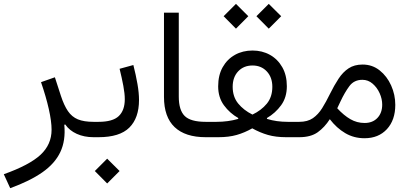

<svg xmlns="http://www.w3.org/2000/svg" viewBox="-112 -711 2136 995"><path d="M100.6 -285.2 172.4 -310.5 203.6 -214.4Q219.7 -165 240 -135.3Q260.3 -105.5 291.5 -92.5Q322.8 -79.6 372.6 -79.6H373.5V0H372.6Q324.2 0 285.9 -17.3Q247.6 -34.7 226.1 -65.9L221.2 -64.5Q229 17.1 200.7 76.9Q172.4 136.7 107.7 181.9Q43 227.1 -59.1 264.2L-92.3 191.9Q40.5 144.5 97.9 91.3Q155.3 38.1 155.3 -38.6Q155.3 -82 140.9 -146Q126.5 -210 100.6 -285.2Z M579.1 -374Q592.3 -322.3 600.3 -276.1Q608.4 -230 608.4 -192.9Q608.4 -99.6 558.3 -49.8Q508.3 0 398.4 0H373.5Q359.4 0 359.4 -40Q359.4 -79.6 373.5 -79.6H398.4Q472.2 -79.6 503.4 -109.4Q534.7 -139.2 534.7 -196.8Q534.7 -226.1 527.1 -266.4Q519.5 -306.6 507.8 -354.5ZM379.4 175.3 443.4 111.3 507.8 175.3 443.4 239.7Z M737.8 -645.5H814.5V-210.4Q814.5 -140.6 845 -110.1Q875.5 -79.6 954.1 -79.6H954.6V0H954.1Q848.1 0 793 -52.2Q737.8 -104.5 737.8 -209Z M1046.9 -627 1110.8 -690.9 1174.8 -627 1110.8 -562.5ZM1216.8 -627 1280.8 -690.9 1345.2 -627 1280.8 -562.5ZM1018.6 -263.7Q1018.6 -321.3 1042 -362.8Q1065.4 -404.3 1105.7 -426.8Q1146 -449.2 1196.8 -449.2Q1246.6 -449.2 1286.9 -426.8Q1327.1 -404.3 1350.8 -362.8Q1374.5 -321.3 1374.5 -264.2Q1374.5 -206.5 1345 -165.8Q1315.4 -125 1271 -99.1L1272 -94.7Q1320.3 -79.6 1379.4 -79.6H1439V0H1370.6Q1317.4 0 1276.6 -11.7Q1235.8 -23.4 1195.3 -45.9Q1155.8 -23.4 1114.7 -11.7Q1073.7 0 1020 0H954.6Q939.9 0 939.9 -40Q939.9 -79.6 954.6 -79.6H1009.8Q1070.3 -79.6 1122.1 -94.7L1123 -99.1Q1078.6 -124.5 1048.6 -165.3Q1018.6 -206.1 1018.6 -263.7ZM1196.3 -117.2Q1242.2 -139.2 1270.8 -173.8Q1299.3 -208.5 1299.3 -261.2Q1299.3 -310.5 1270.5 -341.1Q1241.7 -371.6 1196.8 -371.6Q1150.9 -371.6 1122.3 -341.3Q1093.8 -311 1093.8 -261.2Q1093.8 -209.5 1122.3 -174.6Q1150.9 -139.6 1196.3 -117.2Z M1439 -79.6Q1481.9 -79.6 1509.5 -98.6Q1537.1 -117.7 1557.6 -150.6Q1578.1 -183.6 1598.1 -224.6Q1620.1 -269 1642.6 -303.2Q1665 -337.4 1694.6 -356.9Q1724.1 -376.5 1767.1 -376.5Q1817.4 -376.5 1855.5 -346.2Q1893.6 -315.9 1915 -268.1Q1936.5 -220.2 1936.5 -167.5Q1936.5 -88.9 1893.1 -41.7Q1849.6 5.4 1776.9 5.4Q1722.2 5.4 1677.2 -21Q1632.3 -47.4 1597.2 -93.3Q1570.3 -51.3 1534.4 -25.6Q1498.5 0 1439 0Q1424.8 0 1424.8 -40Q1424.8 -79.6 1439 -79.6ZM1635.7 -149.9Q1669.9 -112.8 1703.9 -93.3Q1737.8 -73.7 1777.3 -73.7Q1819.3 -73.7 1844 -99.9Q1868.7 -126 1868.7 -168.9Q1868.7 -198.2 1855.5 -227.8Q1842.3 -257.3 1819.1 -277.3Q1795.9 -297.4 1766.1 -297.4Q1722.7 -297.4 1698.5 -264.6Q1674.3 -231.9 1652.8 -186Z"/></svg>

Font: Estedad-FD Regular
Style: FD-Regular
Weight: 400
Designer: Amin Abedi
Version: Version 7.3